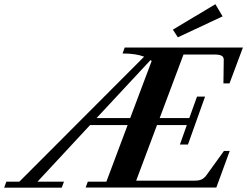

<svg xmlns="http://www.w3.org/2000/svg" viewBox="-91 -888 1170 909"><path d="M751 -711.4 727.5 -747.6 928.7 -868.2 962.9 -810.5ZM-71.3 0.5 -61 -27.8H0.5L591.3 -619.6Q552.7 -634.8 489.3 -634.8L499.5 -663.1H1059.1L995.6 -493.2H966.8L968.3 -605.5Q968.3 -618.7 957.8 -624.3Q947.3 -629.9 923.8 -629.9H777.8L665 -329.1H805.2L841.8 -430.7H879.9L798.8 -203.6H760.7L793.5 -295.9H652.3L553.7 -32.7H830.1Q850.6 -32.7 863 -38.3Q875.5 -43.9 885.3 -57.1L969.2 -173.3H996.6L933.1 0H314.5L324.7 -27.8H412.6L513.2 -295.9H335.4L86.4 -27.8H211.9L201.2 0.5ZM627 -599.1Q625.5 -600.6 621.6 -603.5L366.2 -329.1H525.4Z"/></svg>

Font: Elstob
Style: Bold Italic
Weight: 700
Italic angle: -20°
Designer: Peter S. Baker
Version: Version 1.015